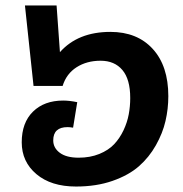

<svg xmlns="http://www.w3.org/2000/svg" viewBox="-20 -663 668 699"><path d="M381.8 -546.9Q479.5 -546.9 536.1 -484.9Q592.8 -422.9 592.8 -313Q592.8 -266.6 582.5 -222.4Q572.3 -178.2 547.6 -134.3Q522.9 -90.3 485.6 -57.6Q448.2 -24.9 389.4 -4.4Q330.6 16.1 256.8 16.1Q166 16.1 112.5 -29.1Q59.1 -74.2 59.1 -145Q59.1 -216.3 100.1 -256.6Q141.1 -296.9 210 -296.9Q232.9 -296.9 261.2 -291L246.1 -198.2Q234.4 -200.2 226.1 -200.2Q173.8 -200.2 173.8 -151.9Q173.8 -124.5 197.8 -106.7Q221.7 -88.9 266.1 -88.9Q308.1 -88.9 341.6 -102.5Q375 -116.2 395.5 -137.9Q416 -159.7 429.7 -188.7Q443.4 -217.8 448.7 -246.8Q454.1 -275.9 454.1 -306.2Q454.1 -374.5 425.5 -408.2Q397 -441.9 346.2 -441.9Q295.9 -441.9 258.8 -418.2Q221.7 -394.5 208 -350.1H102.1L70.8 -643.1H186L198.2 -473.1Q263.7 -546.9 381.8 -546.9Z"/></svg>

Font: FiraGO SemiBold
Style: Italic
Weight: 600
Italic angle: -8°
Designer: bBox Type GmbH
Foundry: bBox Type GmbH
Version: Version 1.001;PS 001.001;hotconv 1.0.88;makeotf.lib2.5.64775